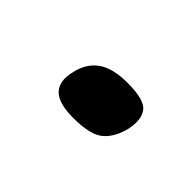

<svg xmlns="http://www.w3.org/2000/svg" viewBox="-25 -471 358 358"><g transform="rotate(45 154.0 -292.0)"><path d="M240 -292Q233 -263 215.5 -248Q198 -233 153 -233Q114 -233 99.5 -248Q85 -263 92 -292Q98 -321 118.5 -336Q139 -351 178 -351Q223 -351 234.5 -336Q246 -321 240 -292Z"/></g></svg>

Font: Glory Thin ExtraBold
Style: Italic
Weight: 800
Italic angle: -12°
Version: Version 1.011